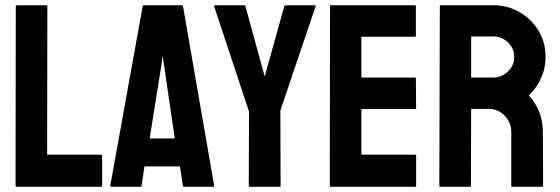

<svg xmlns="http://www.w3.org/2000/svg" viewBox="-20 -716 2146 736"><path d="M366.7 0H43.5Q39.6 0 39.6 -4.9L40.5 -690.9Q40.5 -695.8 45.4 -695.8H156.7Q161.6 -695.8 161.6 -690.9L160.6 -123H366.7Q371.6 -123 371.6 -118.2V-4.9Q371.6 0 366.7 0Z M402.8 -4.9 526.9 -691.9Q527.8 -695.8 531.7 -695.8H676.8Q680.7 -695.8 681.6 -691.9L800.8 -4.9Q801.3 0 796.9 0H686Q681.2 0 680.7 -4.9L669.9 -78.1H533.7L522.9 -4.9Q522.5 0 518.1 0H406.7Q402.8 0 402.8 -4.9ZM598.6 -465.8 553.7 -185.1H649.9L608.9 -465.8L603 -502.9Z M1051.8 0H937Q933.6 0 933.6 -3.9L934.6 -288.1L800.8 -691.9Q799.8 -695.8 803.7 -695.8H915Q919.9 -695.8 920.9 -691.9L994.6 -422.9L1069.8 -691.9Q1070.8 -695.8 1074.7 -695.8H1187Q1190.9 -695.8 1189.9 -691.9L1054.7 -292L1055.7 -3.9Q1055.7 0 1051.8 0Z M1571.3 0H1248Q1244.1 0 1244.1 -4.9L1245.1 -691.9Q1245.1 -695.8 1249 -695.8H1570.3Q1574.2 -695.8 1574.2 -690.9V-579.1Q1574.2 -575.2 1570.3 -575.2H1365.2V-418.9H1570.3Q1574.2 -418.9 1574.2 -415L1575.2 -301.8Q1575.2 -297.9 1571.3 -297.9H1365.2V-123H1571.3Q1575.2 -123 1575.2 -118.2V-3.9Q1575.2 0 1571.3 0Z M1781.2 0H1668Q1664.1 0 1664.1 -4.9L1666 -691.9Q1666 -695.8 1669.9 -695.8H1872.1Q1926.3 -695.8 1971.7 -669.4Q2017.1 -643.1 2044.2 -598.6Q2071.3 -554.2 2071.3 -498Q2071.3 -461.4 2060.1 -431.6Q2048.8 -401.9 2033.9 -381.3Q2019 -360.8 2006.8 -351.1Q2061 -291 2061 -210L2062 -4.9Q2062 0 2057.1 0H1943.8Q1939.9 0 1939.9 -2.9V-210Q1939.9 -246.1 1914.6 -272.5Q1889.2 -298.8 1852.1 -298.8H1786.1L1785.2 -4.9Q1785.2 0 1781.2 0ZM1872.1 -576.2H1786.1V-418.9H1872.1Q1902.8 -418.9 1927 -441.9Q1951.2 -464.8 1951.2 -498Q1951.2 -529.8 1927.7 -553Q1904.3 -576.2 1872.1 -576.2Z"/></svg>

Font: Koulen
Style: Regular
Weight: 400
Designer: Danh Hong
Version: Version 8.00;December 21, 2023;FontCreator 13.0.0.2620 64-bi